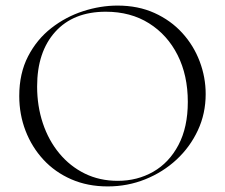

<svg xmlns="http://www.w3.org/2000/svg" viewBox="-20 -656 806 688"><path d="M366 12Q294 12 235.5 -13.5Q177 -39 135.5 -84Q94 -129 71.5 -187.5Q49 -246 49 -312Q49 -393 80.5 -454Q112 -515 164 -555.5Q216 -596 278 -616Q340 -636 401 -636Q475 -636 533.5 -609.5Q592 -583 633 -538Q674 -493 695.5 -436Q717 -379 717 -319Q717 -249 689 -189Q661 -129 612.5 -84Q564 -39 500.5 -13.5Q437 12 366 12ZM402 -8Q472 -8 529 -40.5Q586 -73 619.5 -136.5Q653 -200 653 -291Q653 -386 616.5 -458.5Q580 -531 514 -572.5Q448 -614 359 -614Q243 -614 178 -542Q113 -470 113 -346Q113 -276 133.5 -214.5Q154 -153 192.5 -106.5Q231 -60 284 -34Q337 -8 402 -8Z"/></svg>

Font: Cormorant Garamond Light Light
Style: Regular
Weight: 300
Version: Version 4.001